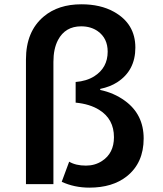

<svg xmlns="http://www.w3.org/2000/svg" viewBox="-20 -820 750 881"><path d="M99.1 24.9V-546.9Q99.1 -676.3 181.2 -744.6Q247.6 -800.3 353.5 -800.3Q440.9 -800.3 502.4 -766.1Q601.1 -711.4 601.1 -601.6Q601.1 -496.1 517.6 -442.4Q484.9 -421.4 439.9 -412.1V-407.2Q502.9 -394 552.7 -357.9Q639.2 -295.4 639.2 -184.6Q639.2 -72.3 561.5 -10.7Q496.1 41 390.1 41Q321.3 41 263.2 14.2L297.4 -78.1Q327.6 -60.1 374.5 -60.1Q415.5 -60.1 447.8 -81.1Q502.9 -116.7 502.9 -190.4Q502.9 -273.9 435.1 -315.9Q392.1 -342.8 327.1 -349.1V-443.8Q377 -447.8 412.1 -469.7Q474.1 -508.8 474.1 -583Q474.1 -644.5 428.7 -676.8Q397 -699.2 352.5 -699.2Q279.3 -699.2 246.1 -636.2Q225.1 -596.2 225.1 -536.1V24.9Z"/></svg>

Font: FORM UDPGothic
Style: Bold
Weight: 700
Foundry: Pronama LLC
Version: Version 1.051